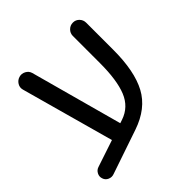

<svg xmlns="http://www.w3.org/2000/svg" viewBox="-178 -729 928 928"><g transform="rotate(-45 286.0 -265.0)"><path d="M79 62Q63 68 47 61Q31 54 26 38Q20 22 28 6.5Q36 -9 52 -14L190 -60L58 -537Q53 -555 63 -571Q73 -587 91 -592Q108 -597 125 -588Q142 -579 147 -561L276 -89L294 -95Q359 -117 385.5 -182Q412 -247 412 -364V-549Q412 -568 425.5 -581.5Q439 -595 458 -595Q477 -595 490 -581.5Q503 -568 503 -549V-364Q503 -218 458.5 -135Q414 -52 305 -15Z"/></g></svg>

Font: Varela Round
Style: Regular
Weight: 400
Designer: Joe Prince, Avraham Cornfeld
Foundry: Joe Prince, Avraham Cornfeld
Version: Version 3.010; ttfautohint (v1.8.4.7-5d5b)